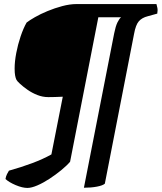

<svg xmlns="http://www.w3.org/2000/svg" viewBox="-20 -724 796 945"><path d="M115 201Q90 201 57 187Q24 173 7 157Q9 144 14.5 133Q20 122 24 116Q85 99 138.5 79Q192 59 233 36L289 -248Q269 -247 250 -246.5Q231 -246 218 -246Q190 -246 163.5 -256.5Q137 -267 115 -282.5Q93 -298 78.5 -311.5Q64 -325 61 -331Q57 -339 54.5 -352Q52 -365 52 -387Q52 -421 60 -463Q68 -505 81.5 -545Q95 -585 111 -613Q125 -624 152 -639.5Q179 -655 214 -669.5Q249 -684 286.5 -694Q324 -704 357 -704H750Q752 -697 754.5 -685.5Q757 -674 754 -657L707 -644Q679 -637 663.5 -619.5Q648 -602 640 -558L496 180Q486 189 457.5 194.5Q429 200 393 200L542 -560Q549 -595 558 -613.5Q567 -632 576 -639H464L325 72Q309 91 281.5 113.5Q254 136 223.5 156Q193 176 164 188.5Q135 201 115 201Z"/></svg>

Font: Texturina 12pt ExtraBold
Style: Italic
Weight: 800
Italic angle: -11°
Designer: Guillermo Torres Carreño
Foundry: Omnibus-Type
Version: Version 1.002